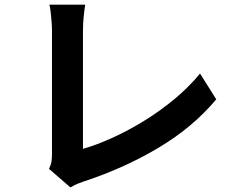

<svg xmlns="http://www.w3.org/2000/svg" viewBox="-20 -781 1040 843"><path d="M195.2 -39.6Q204.2 -58.6 206.2 -72.9Q208.2 -87.1 208.2 -104.6Q208.2 -123.6 208.2 -162.7Q208.2 -201.8 208.2 -253.6Q208.2 -305.3 208.2 -362.1Q208.2 -418.9 208.2 -473.9Q208.2 -529 208.2 -574.2Q208.2 -619.5 208.2 -647.1Q208.2 -666 206.4 -687.1Q204.6 -708.3 202.5 -727.6Q200.3 -747 197 -760.5H354Q349.8 -732.3 347.1 -704.2Q344.3 -676.1 344.3 -647.3Q344.3 -623.3 344.3 -587.6Q344.3 -551.9 344.3 -509.1Q344.3 -466.3 344.3 -420.1Q344.3 -373.9 344.3 -328.9Q344.3 -284 344.3 -244.2Q344.3 -204.5 344.3 -174Q344.3 -143.6 344.3 -127.5Q405.4 -144.9 474.9 -176.6Q544.4 -208.2 614.5 -251.5Q684.5 -294.8 747.3 -347Q810.1 -399.3 858.2 -458.2L929.5 -344.8Q826.5 -221.9 676 -132.3Q525.5 -42.6 348.8 15.4Q338.9 18.8 323.1 24.8Q307.2 30.8 289.5 42.1Z"/></svg>

Font: Shanggu Sans SC VF
Style: Regular
Weight: 250
Designer: GuiWonder
Version: Version 1.021